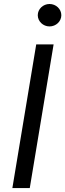

<svg xmlns="http://www.w3.org/2000/svg" viewBox="-20 -952 330 972"><path d="M251.4 -727.3H163.4L42.6 0H130.7ZM171.2 -875C171.2 -843.8 198.2 -818.2 230.8 -818.2C263.5 -818.2 290.5 -843.8 290.5 -875C290.5 -906.2 263.5 -931.8 230.8 -931.8C198.2 -931.8 171.2 -906.2 171.2 -875Z"/></svg>

Font: Margiela Sans
Style: Italic
Weight: 400
Italic angle: -9.39999°
Designer: Stefan Endress, Andreas Faust
Version: Version 1.100;FEAKit 1.0